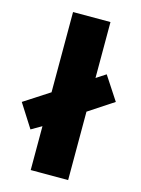

<svg xmlns="http://www.w3.org/2000/svg" viewBox="-136 -826 653 892"><g transform="rotate(15 191.0 -380.0)"><path d="M102 0H282V-329L402 -408L328 -521L282 -491V-760H102V-374L-20 -295L52 -182L102 -211Z"/></g></svg>

Font: Noto Sans Khmer SemiCondensed Black
Style: Regular
Weight: 900
Width: 4
Designer: Danh Hong and the Monotype Design Team
Foundry: Monotype Imaging Inc.
Version: Version 2.004